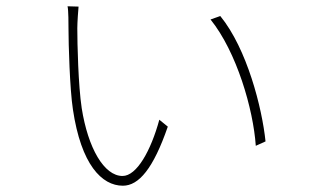

<svg xmlns="http://www.w3.org/2000/svg" viewBox="-20 -582 1040 611"><path d="M230 -561 195 -562C198 -549 198 -505 198 -489C198 -443 202 -299 212 -234C238 -58 304 9 371 9C422 9 468 -46 514 -179L487 -201C460 -102 415 -22 370 -22C311 -22 260 -111 240 -238C229 -311 226 -443 226 -492C226 -510 229 -552 230 -561ZM681 -531 650 -520C733 -417 786 -235 794 -118L825 -132C814 -239 766 -427 681 -531Z"/></svg>

Font: Source Han Sans JP ExtraLight
Style: Regular
Weight: 250
Designer: Ryoko NISHIZUKA 西塚涼子 (kana, bopomofo & ideographs); Paul D. Hunt (Latin, Greek & Cyrillic); Sandoll Communications 산돌커뮤니
Foundry: Adobe
Version: Version 2.001;hotconv 1.0.107;makeotfexe 2.5.65593